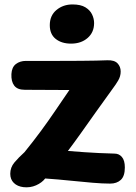

<svg xmlns="http://www.w3.org/2000/svg" viewBox="-20 -813 600 848"><path d="M89.6 -416.4Q56.9 -416.4 42.9 -434.8Q28.9 -453.1 30.4 -485.9Q32 -516.1 50.1 -530.1Q68.2 -544 94.4 -544Q178.9 -544 237.7 -544Q296.6 -544 336.5 -544.4Q376.4 -544.8 404.1 -545.3Q431.7 -545.8 453.7 -546.8Q485.1 -548 499.1 -533.3Q513 -518.7 513 -497Q513 -476 501.9 -457.3Q490.9 -438.7 479.1 -423.3Q438.1 -367 403.7 -318.4Q369.3 -269.9 339.1 -227.3Q308.9 -184.8 279.9 -146.3Q318.9 -143.3 351.6 -140.9Q384.3 -138.6 416.6 -137.1Q448.8 -135.6 485.8 -134.6Q505.8 -134.6 518.6 -119.4Q531.4 -104.3 531.4 -73.3Q531.4 -35.1 513.7 -18.6Q496 -2.1 466.4 -2.1Q432.9 -2.1 388.3 -5.9Q343.8 -9.7 290.9 -15.1Q238.1 -20.6 179.6 -24.7Q165 -5.9 139.2 5.5Q113.3 16.9 83.7 13.6Q56.8 10.4 41.1 -5.1Q25.3 -20.6 25.3 -45.3Q25.3 -73.3 43.4 -95.1Q61.6 -116.8 88.1 -140.8Q107.4 -164.6 125.1 -187.4Q142.7 -210.3 159.8 -233.2Q176.9 -256 192.7 -278.7Q208.4 -301.3 223.9 -323.8Q239.3 -346.2 254.9 -369.3Q270.4 -392.4 286.4 -415.4ZM293.8 -620.3Q252 -620.3 225.9 -641.2Q199.9 -662 199.9 -701.7Q199.9 -744.4 229.4 -768.9Q258.9 -793.4 300.2 -793.4Q336.4 -793.4 357.2 -780.7Q377.9 -767.9 386.7 -749.1Q395.6 -730.3 395.6 -711.1Q395.6 -670.2 367 -645.3Q338.4 -620.3 293.8 -620.3Z"/></svg>

Font: Playpen Sans Arabic
Style: Regular
Weight: 400
Designer: Azza Alameddine, Laura Meseguer, Veronika Burian, José Scaglione
Foundry: TypeTogether
Version: Version 2.000